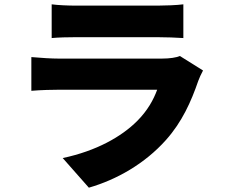

<svg xmlns="http://www.w3.org/2000/svg" viewBox="-20 -800 1040 888"><path d="M219 -780V-624C249 -627 297 -628 331 -628C393 -628 653 -628 708 -628C746 -628 800 -626 828 -624V-780C799 -776 742 -774 710 -774C653 -774 399 -774 331 -774C296 -774 247 -776 219 -780ZM919 -474 812 -541C796 -534 766 -529 728 -529C650 -529 331 -529 252 -529C218 -529 171 -532 125 -536V-380C170 -384 227 -385 252 -385C358 -385 656 -385 707 -385C690 -339 663 -289 614 -240C542 -168 426 -102 270 -69L391 68C519 31 649 -42 748 -153C822 -236 864 -330 897 -426C901 -438 911 -459 919 -474Z"/></svg>

Font: Noto Sans CJK HK Black
Style: Regular
Weight: 900
Designer: Ryoko NISHIZUKA 西塚涼子 (kana, bopomofo & ideographs); Paul D. Hunt (Latin, Greek & Cyrillic); Sandoll Communications 산돌커뮤니
Foundry: Adobe
Version: Version 2.004;hotconv 1.0.118;makeotfexe 2.5.65603